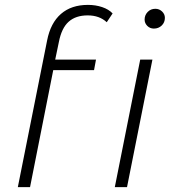

<svg xmlns="http://www.w3.org/2000/svg" viewBox="-20 -766 698 786"><path d="M221 -594 206 -522H373L365 -479H198L103 0H53L173 -601Q187 -672 229.5 -709Q272 -746 340 -746Q371 -746 398 -737Q425 -728 441 -711L417 -675Q387 -703 339 -703Q290 -703 261 -677Q232 -651 221 -594ZM554 -522H604L500 0H450ZM572 -686Q572 -704 584.5 -717Q597 -730 616 -730Q632 -730 643.5 -719Q655 -708 655 -693Q655 -674 642 -661.5Q629 -649 610 -649Q594 -649 583 -660Q572 -671 572 -686Z"/></svg>

Font: Montserrat Alternates Light
Style: Italic
Weight: 300
Italic angle: -11.3°
Designer: Julieta Ulanovsky
Foundry: Julieta Ulanovsky
Version: Version 7.200